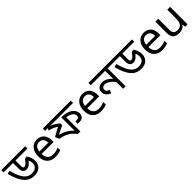

<svg xmlns="http://www.w3.org/2000/svg" viewBox="498 -2391 4171 4171"><g transform="rotate(-45 2583.0 -306.0)"><path d="M722 -622V-551H356V-372Q356 -343 365 -329.5Q374 -316 393 -316Q412 -316 432.5 -328Q453 -340 477 -366Q501 -392 529 -433L589 -442Q621 -395 638.5 -345Q656 -295 656 -245Q656 -182 628.5 -132Q601 -82 547.5 -53Q494 -24 417 -24Q351 -24 294 -47Q237 -70 189 -121.5Q141 -173 101 -257.5Q61 -342 29 -465L105 -485Q141 -346 184.5 -261.5Q228 -177 284 -138.5Q340 -100 413 -100Q493 -100 536.5 -140Q580 -180 580 -243Q580 -288 567.5 -320Q555 -352 535 -373L581 -392Q551 -341 519.5 -308Q488 -275 456.5 -258.5Q425 -242 394 -242Q371 -242 351 -248.5Q331 -255 317 -268Q301 -282 290 -307.5Q279 -333 279 -393V-551H-10V-622Z M1004 -546Q1073 -546 1122.5 -516Q1172 -486 1198.5 -431.5Q1225 -377 1225 -304V-251H858Q860 -160 904.5 -112.5Q949 -65 1029 -65Q1080 -65 1119.5 -74.5Q1159 -84 1201 -102V-25Q1160 -7 1120 1.5Q1080 10 1025 10Q949 10 890.5 -21Q832 -52 799.5 -113.5Q767 -175 767 -264Q767 -352 796.5 -415Q826 -478 879.5 -512Q933 -546 1004 -546ZM1003 -474Q940 -474 903.5 -433.5Q867 -393 860 -321H1133Q1133 -367 1119 -401Q1105 -435 1076.5 -454.5Q1048 -474 1003 -474Z M2124 -622V-551H1406L1390 -560Q1432 -550 1474.5 -528Q1517 -506 1553.5 -480.5Q1590 -455 1612 -432L1617 -376Q1581 -360 1541.5 -341Q1502 -322 1465.5 -303Q1429 -284 1401 -265L1390 -282Q1468 -266 1527 -241Q1586 -216 1633 -181Q1680 -146 1723 -99Q1722 -116 1721.5 -134Q1721 -152 1721 -171V-510H1734Q1789 -510 1840.5 -501Q1892 -492 1936.5 -471Q1981 -450 2015 -414Q2039 -389 2053.5 -357.5Q2068 -326 2068 -288Q2068 -255 2054.5 -225.5Q2041 -196 2011 -177Q1981 -158 1931 -158Q1916 -158 1901.5 -159Q1887 -160 1873 -163L1878 -234Q1884 -233 1893 -232.5Q1902 -232 1912 -232Q1961 -232 1975.5 -251Q1990 -270 1990 -296Q1990 -347 1938.5 -386Q1887 -425 1798 -434V0H1721Q1680 -56 1630.5 -98Q1581 -140 1515.5 -168.5Q1450 -197 1360 -212L1324 -303Q1355 -324 1389 -343Q1423 -362 1458.5 -380Q1494 -398 1528 -414Q1490 -443 1440.5 -465.5Q1391 -488 1324 -502L1355 -570L1357 -551H1266V-622Z M2406 -546Q2475 -546 2524.5 -516Q2574 -486 2600.5 -431.5Q2627 -377 2627 -304V-251H2260Q2262 -160 2306.5 -112.5Q2351 -65 2431 -65Q2482 -65 2521.5 -74.5Q2561 -84 2603 -102V-25Q2562 -7 2522 1.5Q2482 10 2427 10Q2351 10 2292.5 -21Q2234 -52 2201.5 -113.5Q2169 -175 2169 -264Q2169 -352 2198.5 -415Q2228 -478 2281.5 -512Q2335 -546 2406 -546ZM2405 -474Q2342 -474 2305.5 -433.5Q2269 -393 2262 -321H2535Q2535 -367 2521 -401Q2507 -435 2478.5 -454.5Q2450 -474 2405 -474Z M3292 -622V-551H3187V0H3110V-243L3126 -187Q3093 -233 3054 -270Q3015 -307 2974 -329Q2933 -351 2894 -351Q2857 -351 2831.5 -331.5Q2806 -312 2806 -274Q2806 -244 2827 -222.5Q2848 -201 2892 -184L2854 -113Q2793 -138 2758.5 -180.5Q2724 -223 2724 -277Q2724 -326 2747.5 -358.5Q2771 -391 2807.5 -407Q2844 -423 2882 -423Q2934 -423 2977 -405Q3020 -387 3057.5 -356Q3095 -325 3129 -284L3115 -280Q3112 -303 3111 -325.5Q3110 -348 3110 -371V-551H2668V-622Z M4004 -622V-551H3638V-372Q3638 -343 3647 -329.5Q3656 -316 3675 -316Q3694 -316 3714.5 -328Q3735 -340 3759 -366Q3783 -392 3811 -433L3871 -442Q3903 -395 3920.5 -345Q3938 -295 3938 -245Q3938 -182 3910.5 -132Q3883 -82 3829.5 -53Q3776 -24 3699 -24Q3633 -24 3576 -47Q3519 -70 3471 -121.5Q3423 -173 3383 -257.5Q3343 -342 3311 -465L3387 -485Q3423 -346 3466.5 -261.5Q3510 -177 3566 -138.5Q3622 -100 3695 -100Q3775 -100 3818.5 -140Q3862 -180 3862 -243Q3862 -288 3849.5 -320Q3837 -352 3817 -373L3863 -392Q3833 -341 3801.5 -308Q3770 -275 3738.5 -258.5Q3707 -242 3676 -242Q3653 -242 3633 -248.5Q3613 -255 3599 -268Q3583 -282 3572 -307.5Q3561 -333 3561 -393V-551H3272V-622Z M4286 -546Q4355 -546 4404.5 -516Q4454 -486 4480.5 -431.5Q4507 -377 4507 -304V-251H4140Q4142 -160 4186.5 -112.5Q4231 -65 4311 -65Q4362 -65 4401.5 -74.5Q4441 -84 4483 -102V-25Q4442 -7 4402 1.5Q4362 10 4307 10Q4231 10 4172.5 -21Q4114 -52 4081.5 -113.5Q4049 -175 4049 -264Q4049 -352 4078.5 -415Q4108 -478 4161.5 -512Q4215 -546 4286 -546ZM4285 -474Q4222 -474 4185.5 -433.5Q4149 -393 4142 -321H4415Q4415 -367 4401 -401Q4387 -435 4358.5 -454.5Q4330 -474 4285 -474Z M5091 -536V0H5019L5006 -71H5002Q4985 -43 4958 -25Q4931 -7 4899 1.5Q4867 10 4832 10Q4768 10 4724.5 -10.5Q4681 -31 4659 -74Q4637 -117 4637 -185V-536H4726V-191Q4726 -127 4755 -95Q4784 -63 4845 -63Q4934 -63 4968.5 -113Q5003 -163 5003 -257V-536Z"/></g></svg>

Font: bangla25
Style: Book
Weight: 400
Designer: Jelle Bosma - Monotype Design Team
Foundry: Monotype Imaging Inc.
Version: Version 2.003